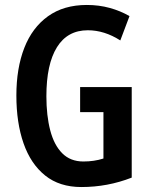

<svg xmlns="http://www.w3.org/2000/svg" viewBox="-20 -744 603 774"><path d="M303 -393H511V-28Q414 10 308 10Q220 10 162 -36.5Q104 -83 75 -166Q46 -249 46 -359Q46 -469 78 -551Q110 -633 173.5 -678.5Q237 -724 330 -724Q379 -724 422.5 -712Q466 -700 502 -679L465 -581Q401 -622 334 -622Q252 -622 209.5 -553.5Q167 -485 167 -356Q167 -278 182.5 -218.5Q198 -159 231 -126Q264 -93 316 -93Q360 -93 397 -105V-292H303Z"/></svg>

Font: Noto Sans Thai ExtCond SemBd
Style: Regular
Weight: 600
Width: 2
Designer: Monotype Design Team
Foundry: Monotype Imaging Inc.
Version: Version 2.002; ttfautohint (v1.8.4.7-5d5b)